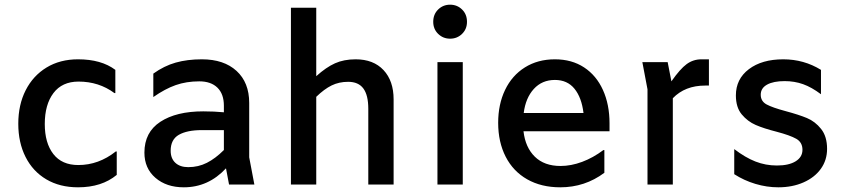

<svg xmlns="http://www.w3.org/2000/svg" viewBox="-20 -787 3600 819"><path d="M58 -259Q58 -340 89.5 -402Q121 -464 178.5 -499Q236 -534 313 -534Q412 -534 472 -489V-390H468Q402 -439 315 -439Q245 -439 208 -390Q171 -341 171 -258Q171 -177 207.5 -130Q244 -83 314 -83Q401 -83 474 -141H478V-41Q414 12 313 12Q235 12 177.5 -22Q120 -56 89 -117.5Q58 -179 58 -259Z M957 0 944 -69Q869 12 764 12Q690 12 643 -28.5Q596 -69 596 -136Q596 -223 664 -267.5Q732 -312 847 -312Q894 -312 935 -308V-336Q935 -386 907.5 -413Q880 -440 830 -440Q775 -440 729.5 -424Q684 -408 634 -373V-473Q680 -506 729.5 -520Q779 -534 841 -534Q935 -534 989 -484.5Q1043 -435 1043 -348V-116L1065 0ZM935 -147V-232H841Q778 -232 743 -212Q708 -192 708 -144Q708 -111 728 -92.5Q748 -74 783 -74Q826 -74 862.5 -92.5Q899 -111 935 -147Z M1659 -363V0H1551V-323Q1551 -381 1530 -409.5Q1509 -438 1465 -438Q1426 -438 1394.5 -422.5Q1363 -407 1329 -374V0H1221V-754H1329V-462Q1371 -500 1409 -517Q1447 -534 1497 -534Q1573 -534 1616 -488Q1659 -442 1659 -363Z M1828 -694Q1828 -726 1849 -746.5Q1870 -767 1900 -767Q1930 -767 1951 -746.5Q1972 -726 1972 -694Q1972 -663 1951 -642.5Q1930 -622 1900 -622Q1870 -622 1849 -642.5Q1828 -663 1828 -694ZM1954 -522V0H1846V-522Z M2580 -227H2213Q2221 -158 2261.5 -118.5Q2302 -79 2371 -79Q2416 -79 2463 -96.5Q2510 -114 2554 -147H2558V-50Q2475 12 2370 12Q2289 12 2229 -22Q2169 -56 2137 -118.5Q2105 -181 2105 -263Q2105 -342 2134.5 -403.5Q2164 -465 2219 -499.5Q2274 -534 2347 -534Q2419 -534 2471.5 -499.5Q2524 -465 2552 -403Q2580 -341 2580 -261ZM2214 -305H2469Q2461 -371 2430.5 -408.5Q2400 -446 2347 -446Q2292 -446 2257 -407.5Q2222 -369 2214 -305Z M3004 -534V-422H2988Q2902 -422 2850 -368V0H2742V-406L2720 -522H2828L2844 -440Q2881 -493 2909 -513.5Q2937 -534 2972 -534Z M3112 -44V-151Q3159 -115 3202.5 -98Q3246 -81 3294 -81Q3345 -81 3374 -99Q3403 -117 3403 -148Q3403 -180 3376.5 -195Q3350 -210 3293 -225Q3238 -239 3203.5 -254Q3169 -269 3144 -299Q3119 -329 3119 -380Q3119 -450 3174.5 -492Q3230 -534 3321 -534Q3409 -534 3482 -489V-385Q3442 -415 3405.5 -428Q3369 -441 3327 -441Q3279 -441 3252 -426Q3225 -411 3225 -383Q3225 -355 3250 -341.5Q3275 -328 3331 -313Q3387 -298 3422 -283.5Q3457 -269 3482.5 -237Q3508 -205 3508 -152Q3508 -104 3481.5 -67Q3455 -30 3407.5 -9Q3360 12 3300 12Q3251 12 3202.5 -2.5Q3154 -17 3112 -44Z"/></svg>

Font: Amiko SemiBold
Style: Regular
Weight: 600
Designer: Pablo Impallari, Rodrigo Fuenzalida, Andres Torresi
Foundry: Impallari Type
Version: Version 1.001; ttfautohint (v1.3)